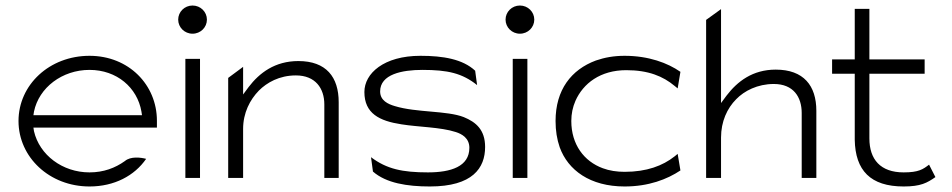

<svg xmlns="http://www.w3.org/2000/svg" viewBox="-20 -664 3447 695"><path d="M47 -226C47 -95 159 11 304 11C394 11 467 -28 509 -89C490 -94 453 -99 432 -81C397 -56 355 -40 304 -40C206 -40 123 -103 103 -189L101 -202H548V-227C548 -357 446 -462 304 -462C159 -462 47 -357 47 -226ZM101 -247 103 -260C121 -347 205 -411 304 -411C403 -411 477 -347 492 -260L494 -247Z M625 -593C625 -565 648 -542 677 -542C706 -542 729 -565 729 -593C729 -621 706 -644 677 -644C648 -644 625 -621 625 -593ZM651 -20H704V-451H651Z M806 -20H860V-197C860 -256 885 -303 917 -336C946 -365 991 -391 1051 -391C1122 -391 1154 -344 1154 -286V-20H1206V-294C1206 -385 1161 -443 1060 -443C975 -443 919 -400 880 -349L860 -322V-422L806 -382Z M1299 -331C1299 -253 1354 -226 1433 -214C1494 -204 1575 -204 1630 -186C1652 -179 1679 -164 1679 -129C1679 -61 1612 -40 1529 -40C1437 -40 1380 -52 1323 -95L1330 -43C1378 -1 1454 11 1536 11C1691 11 1736 -56 1736 -132C1736 -194 1703 -222 1659 -240C1598 -264 1487 -256 1409 -280C1385 -287 1356 -300 1356 -333C1356 -395 1435 -411 1509 -411C1601 -411 1653 -399 1707 -356L1700 -408C1655 -450 1584 -462 1502 -462C1369 -462 1299 -398 1299 -331Z M1810 -593C1810 -565 1833 -542 1862 -542C1891 -542 1914 -565 1914 -593C1914 -621 1891 -644 1862 -644C1833 -644 1810 -621 1810 -593ZM1836 -20H1889V-451H1836Z M1991 -226C1991 -191 1996 -160 2006 -131C2036 -48 2116 11 2241 11C2328 11 2395 -15 2443 -47L2433 -107L2422 -98C2379 -64 2321 -42 2241 -42C2213 -42 2186 -46 2162 -55C2094 -80 2048 -141 2048 -226C2048 -252 2053 -276 2063 -299C2091 -362 2153 -410 2247 -410C2327 -410 2380 -388 2422 -353L2433 -344L2443 -404C2397 -436 2328 -462 2241 -462C2202 -462 2169 -456 2137 -445C2048 -412 1991 -339 1991 -226Z M2536 -20H2590V-166C2590 -224 2612 -272 2645 -305C2674 -335 2722 -360 2781 -360C2852 -360 2882 -313 2882 -255V-20H2935V-263C2935 -354 2889 -412 2788 -412C2704 -412 2649 -369 2610 -318L2590 -291V-631L2536 -592Z M2992 -397H3074V-158C3076 -47 3131 11 3251 11C3313 11 3336 -2 3366 -23L3343 -68C3321 -51 3305 -40 3251 -40C3167 -40 3127 -87 3127 -163V-397H3327V-449H3127V-632H3074V-449H2992Z"/></svg>

Font: Charger Sport
Style: ExLitExt
Weight: 200
Designer: Jasper
Foundry: Cannot Into Space Fonts
Version: Version 1.1